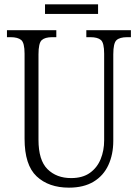

<svg xmlns="http://www.w3.org/2000/svg" viewBox="-20 -853 634 883"><path d="M297 10Q204 10 148.5 -42Q93 -94 93 -215V-606Q93 -656 77.5 -669Q62 -682 29 -682H12V-714H239V-682H220Q187 -682 172 -668.5Q157 -655 157 -603V-210Q157 -116 198.5 -75Q240 -34 307 -34Q360 -34 393.5 -58Q427 -82 443 -121.5Q459 -161 459 -207V-606Q459 -656 444 -669Q429 -682 396 -682H377V-714H582V-682H565Q531 -682 516 -668.5Q501 -655 501 -603V-205Q501 -143 478.5 -94Q456 -45 410.5 -17.5Q365 10 297 10ZM187 -789V-833H431V-789Z"/></svg>

Font: Noto Serif Bengali Condensed Light
Style: Regular
Weight: 300
Width: 3
Designer: Juan Bruce, Universal Thirst, Indian Type Foundry and the Monotype Design Team.
Foundry: Monotype Imaging Inc.
Version: Version 2.003; ttfautohint (v1.8.4.7-5d5b)